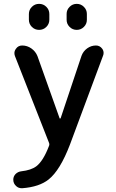

<svg xmlns="http://www.w3.org/2000/svg" viewBox="-20 -784 608 1009"><path d="M131.8 -680.7V-710Q131.8 -732.4 147.5 -748Q163.1 -763.7 185.5 -763.7Q208 -763.7 223.6 -748Q239.3 -732.4 239.3 -710V-680.7Q239.3 -658.2 223.6 -642.6Q208 -627 185.5 -627Q163.1 -627 147.5 -642.6Q131.8 -658.2 131.8 -680.7ZM330.1 -679.7V-710.9Q330.1 -732.4 345.7 -748Q361.3 -763.7 383.3 -763.7Q405.3 -763.7 420.9 -748Q436.5 -732.4 436.5 -710.9V-679.7Q436.5 -658.2 420.9 -642.6Q405.3 -627 383.3 -627Q361.3 -627 345.7 -642.6Q330.1 -658.2 330.1 -679.7ZM293 -163.1Q293 -161.1 295.4 -161.1Q297.9 -161.1 298.8 -163.1L408.2 -490.2Q417 -514.6 438 -529.8Q459 -544.9 484.4 -544.9Q504.9 -544.9 517.6 -527.3Q524.4 -517.6 524.4 -505.9Q524.4 -498 521.5 -491.2L347.7 -24.4Q295.9 111.3 235.4 159.2Q186.5 198.2 97.7 205.1Q95.7 205.1 93.8 205.1Q77.1 205.1 65.4 194.3Q49.8 180.7 49.8 160.2Q49.8 143.6 61.5 130.9Q74.2 118.2 91.8 116.2Q143.6 110.4 170.9 89.8Q207 62.5 237.3 -16.6Q241.2 -25.4 237.3 -34.2L58.6 -489.3Q55.7 -497.1 55.7 -504.9Q55.7 -516.6 63.5 -527.3Q75.2 -544.9 96.7 -544.9Q123 -544.9 145 -529.3Q167 -513.7 176.8 -489.3Z"/></svg>

Font: Gen Jyuu GothicX Medium
Style: Regular
Weight: 500
Designer: Ryoko NISHIZUKA (kana &amp; ideographs); Paul D. Hunt (Latin, Greek &amp; Cyrillic); Wenlong ZHANG (bopomofo); Sandoll C
Version: Version 1.058.20140828